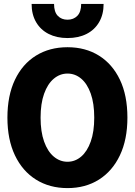

<svg xmlns="http://www.w3.org/2000/svg" viewBox="-20 -952 690 984"><path d="M326 12Q234 12 164.5 -31.5Q95 -75 56.5 -156Q18 -237 18 -349Q18 -462 56.5 -543Q95 -624 164.5 -667Q234 -710 326 -710Q418 -710 487 -667Q556 -624 594.5 -543.5Q633 -463 633 -349Q633 -237 594.5 -156Q556 -75 487 -31.5Q418 12 326 12ZM326 -123Q365 -123 396 -149.5Q427 -176 445 -226.5Q463 -277 463 -349Q463 -422 445 -472.5Q427 -523 396 -549Q365 -575 326 -575Q287 -575 255.5 -548.5Q224 -522 206 -471.5Q188 -421 188 -349Q188 -277 206 -226.5Q224 -176 255.5 -149.5Q287 -123 326 -123ZM326 -757Q271 -757 229.5 -778Q188 -799 165 -838.5Q142 -878 142 -932H257Q257 -891 276 -871Q295 -851 326 -851Q357 -851 376.5 -871Q396 -891 396 -932H511Q511 -878 488 -838.5Q465 -799 423.5 -778Q382 -757 326 -757Z"/></svg>

Font: Azeret Mono
Style: Bold
Weight: 700
Designer: Martin Vácha
Foundry: Displaay
Version: Version 1.002